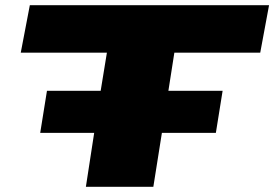

<svg xmlns="http://www.w3.org/2000/svg" viewBox="-20 -720 1057 740"><path d="M983 -517H652L629 -370H838L812 -208H604L571 0H311L343 -208H135L161 -370H368L392 -517H60L95 -700H1017Z"/></svg>

Font: Georama ExtraExtended ExtraBold
Style: Italic
Weight: 800
Width: 8
Italic angle: -9°
Designer: Jean-Baptiste Levee
Foundry: Production Type
Version: Version 1.000